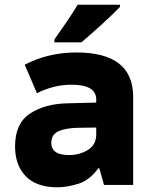

<svg xmlns="http://www.w3.org/2000/svg" viewBox="-20 -786 640 816"><path d="M326 -606Q365 -639 415 -684.5Q465 -730 490 -757V-766H310Q292 -735 263.5 -693.5Q235 -652 211 -618V-606ZM198 -179Q198 -216 231.5 -229.5Q265 -243 320 -243L389 -244V-215Q389 -171 354 -149Q319 -127 273 -127Q198 -127 198 -179ZM398 -71H402L422 0H546V-374Q546 -563 305 -563Q185 -563 85 -511L137 -390Q209 -426 284 -426Q389 -426 389 -363V-350L268 -347Q170 -345 107 -303Q44 -261 44 -164Q44 -84 89.5 -37Q135 10 224 10Q265 10 313 -5Q361 -20 398 -71Z"/></svg>

Font: Noto Sans Mono UI ExtraBold
Style: Regular
Weight: 800
Designer: Monotype Design team
Foundry: Monotype Imaging Inc.
Version: 1.000